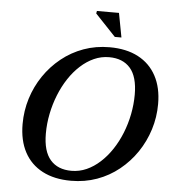

<svg xmlns="http://www.w3.org/2000/svg" viewBox="-58 -919 871 984"><g transform="rotate(5 377.0 -427.0)"><path d="M194.5 -218Q194.5 -127 232.8 -83Q271 -39 341.5 -39Q382 -39 419 -55.5Q456 -72 488.5 -101.8Q521 -131.5 547.2 -171Q573.5 -210.5 592.2 -257.2Q611 -304 621 -354.8Q631 -405.5 631 -456.5Q631 -548 592.8 -592Q554.5 -636 484 -636Q443.5 -636 406.5 -619.5Q369.5 -603 337 -573.2Q304.5 -543.5 278.5 -504Q252.5 -464.5 233.8 -417.8Q215 -371 204.8 -320.2Q194.5 -269.5 194.5 -218ZM754.5 -418.5Q754.5 -350.5 734.5 -287Q714.5 -223.5 677.8 -169.2Q641 -115 590.2 -74Q539.5 -33 477 -10.5Q414.5 12 343.5 12Q257.5 12 196.5 -20Q135.5 -52 103.5 -112Q71.5 -172 71.5 -256.5Q71.5 -324.5 91.2 -388Q111 -451.5 147.8 -505.8Q184.5 -560 235.5 -601Q286.5 -642 348.8 -664.5Q411 -687 482 -687Q568.5 -687 629.2 -655Q690 -623 722.2 -563Q754.5 -503 754.5 -418.5ZM537.5 -742H503.5L398 -853.5L400.5 -866.5H514Z"/></g></svg>

Font: Newsreader 24pt SemiBold
Style: Italic
Weight: 600
Italic angle: -17°
Designer: Hugues Gentile
Foundry: Production Type
Version: Version 1.003